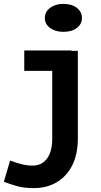

<svg xmlns="http://www.w3.org/2000/svg" viewBox="-78 -731 519 989"><path d="M96 238Q44 238 6.5 227Q-31 216 -58 205L-26 96Q3 107 32 114.5Q61 122 91 122Q137 122 164 86Q191 50 191 -16V-469H323V-19Q323 65 293.5 122Q264 179 213 208.5Q162 238 96 238ZM47 -366V-471H290V-366ZM248 -567Q207 -567 180 -587Q153 -607 153 -638Q153 -670 180 -690.5Q207 -711 248 -711Q292 -711 318 -690.5Q344 -670 344 -638Q344 -607 318 -587Q292 -567 248 -567Z"/></svg>

Font: BioRhyme SemiExpanded
Style: Bold
Weight: 700
Width: 6
Designer: Aoife Mooney
Foundry: Aoife Mooney Type
Version: Version 1.600;gftools[0.9.33]